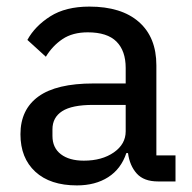

<svg xmlns="http://www.w3.org/2000/svg" viewBox="-20 -550 581 582"><path d="M459 0Q416 0 394.5 -24Q373 -48 368 -86H363Q347 -38 308 -13Q269 12 213 12Q132 12 87 -29.5Q42 -71 42 -143Q42 -218 96.5 -257.5Q151 -297 263 -297H361V-344Q361 -396 333 -424Q305 -452 246 -452Q200 -452 169.5 -431.5Q139 -411 119 -378L63 -429Q86 -471 132.5 -500.5Q179 -530 251 -530Q348 -530 401 -483.5Q454 -437 454 -352V-79H512V0ZM234 -63Q289 -63 325 -88Q361 -113 361 -152V-232H262Q198 -232 168.5 -213Q139 -194 139 -158V-138Q139 -102 164.5 -82.5Q190 -63 234 -63Z"/></svg>

Font: IBM Plex Sans Thai Looped Text
Style: Regular
Weight: 450
Designer: Mike Abbink, Paul van der Laan, Pieter van Rosmalen, Ben Mitchell, Mark Frömberg
Foundry: Bold Monday
Version: Version 1.1